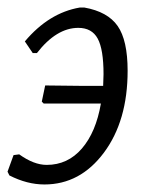

<svg xmlns="http://www.w3.org/2000/svg" viewBox="-20 -484 392 510"><path d="M98 6Q52 6 5 -18L0 -28L16 -72L31 -74Q70 -46 104 -46Q160 -46 197.5 -89.5Q235 -133 248 -209H96L91 -214L100 -257L190 -256H254Q254 -261 254.5 -271.5Q255 -282 255 -287Q255 -353 239.5 -381.5Q224 -410 188 -410Q130 -410 78 -343H67L46 -374Q110 -450 192 -464H204Q266 -453 292.5 -415Q319 -377 319 -296Q319 -163 256 -78.5Q193 6 98 6Z"/></svg>

Font: Alegreya Sans
Style: Italic
Weight: 400
Italic angle: -7°
Designer: Juan Pablo del Peral
Foundry: Huerta Tipografica
Version: Version 2.007